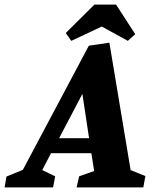

<svg xmlns="http://www.w3.org/2000/svg" viewBox="-86 -812 670 832"><path d="M-66 0 -58 -47 13 -76 299 -614 388 -627 480 -75 544 -49 535 0H246L257 -48L322 -71L310 -148H135L97 -75L153 -48L144 0ZM170 -213H300L271 -405ZM223 -635 199 -669 323 -792H417L500 -664L468 -635L355 -697Z"/></svg>

Font: Manuale ExtraBold
Style: Italic
Weight: 800
Italic angle: -11°
Designer: Eduardo Tunni / Pablo Cosgaya
Foundry: Eduardo Tunni / Pablo Cosgaya
Version: Version 1.002